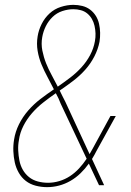

<svg xmlns="http://www.w3.org/2000/svg" viewBox="-20 -763 540 791"><path d="M174 8Q150 8 127 2Q104 -4 86.5 -17.5Q69 -31 57.5 -51Q46 -71 41 -93.5Q36 -116 35 -140Q34 -164 38 -188Q43 -220 58 -250.5Q73 -281 96 -307.5Q119 -334 146.5 -355Q174 -376 202 -395Q189 -421 175.5 -446Q162 -471 151 -497.5Q140 -524 135 -553.5Q130 -583 135 -613Q139 -639 151.5 -664Q164 -689 184 -707.5Q204 -726 230.5 -734.5Q257 -743 282 -743Q301 -743 319 -738.5Q337 -734 351 -723.5Q365 -713 374.5 -698Q384 -683 388 -665Q392 -647 392.5 -628.5Q393 -610 390 -591Q384 -560 368.5 -530Q353 -500 330.5 -475Q308 -450 281 -429.5Q254 -409 226 -390Q232 -378 237.5 -366.5Q243 -355 249 -344L349 -128Q352 -134 355.5 -139.5Q359 -145 362 -151L435 -285H457L378 -142Q374 -134 369 -125Q364 -116 359 -108L409 0H388L346 -89Q331 -68 312 -49.5Q293 -31 270.5 -18Q248 -5 223.5 1.5Q199 8 174 8ZM218 -406Q244 -424 269 -443Q294 -462 315.5 -485.5Q337 -509 351.5 -536.5Q366 -564 371 -593Q374 -609 373.5 -625Q373 -641 369.5 -656.5Q366 -672 358.5 -685Q351 -698 339.5 -707.5Q328 -717 313 -721Q298 -725 282 -725Q260 -725 237 -717.5Q214 -710 196.5 -693Q179 -676 168.5 -654.5Q158 -633 154 -610Q149 -582 154.5 -554.5Q160 -527 170 -502Q180 -477 193 -453.5Q206 -430 218 -406ZM178 -10Q201 -10 224.5 -17Q248 -24 268.5 -37.5Q289 -51 306 -69.5Q323 -88 337 -109L230 -336Q226 -347 221 -357.5Q216 -368 210 -379Q184 -361 158.5 -341Q133 -321 112 -297Q91 -273 76.5 -244.5Q62 -216 58 -186Q54 -165 55 -143.5Q56 -122 60 -101.5Q64 -81 74 -63.5Q84 -46 99.5 -33.5Q115 -21 135.5 -15.5Q156 -10 178 -10Z"/></svg>

Font: Iosevka Term Curly Th Obl
Style: Regular
Weight: 100
Italic angle: -9°
Designer: Belleve Invis
Foundry: Belleve Invis
Version: Version 32.3.0